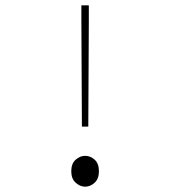

<svg xmlns="http://www.w3.org/2000/svg" viewBox="-20 -690 640 722"><path d="M288 -214 286 -608V-670H314V-608L312 -214ZM300 12Q281 12 264.5 -3Q248 -18 248 -46Q248 -75 264.5 -89.5Q281 -104 300 -104Q320 -104 336 -89.5Q352 -75 352 -46Q352 -18 336 -3Q320 12 300 12Z"/></svg>

Font: Source Code Pro ExtraLight
Style: Regular
Weight: 200
Monospace: yes
Designer: Paul D. Hunt, Teo Tuominen
Foundry: Adobe
Version: Version 1.026;hotconv 1.1.0;makeotfexe 2.6.0